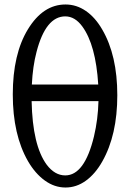

<svg xmlns="http://www.w3.org/2000/svg" viewBox="-20 -823 580 856"><path d="M105 -104Q37 -222 37 -402Q37 -582 104.5 -692.5Q172 -803 272 -803Q321 -803 363 -774Q405 -745 436 -691Q503 -576 503 -398.5Q503 -221 436 -103Q405 -48 363 -17.5Q321 13 272 13Q223 13 180 -18Q137 -49 105 -104ZM271 -41Q357 -41 399 -215Q417 -291 419 -372H121Q125 -175 188 -89Q224 -41 271 -41ZM271 -750Q184 -750 143 -592Q126 -528 122 -446H418Q407 -623 347 -705Q314 -750 271 -750Z"/></svg>

Font: Cardo
Style: Regular
Weight: 400
Designer: David J. Perry
Foundry: David J. Perry
Version: Version 1.0451